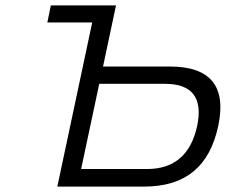

<svg xmlns="http://www.w3.org/2000/svg" viewBox="-20 -690 835 710"><path d="M192 0H513C665 0 755 -74 787 -224C818 -370 759 -444 608 -444H361L409 -670H168L155 -607H321ZM280 -65 347 -380H591C691 -380 731 -327 709 -224C686 -118 624 -65 524 -65Z"/></svg>

Font: LT Wave Text Light Italic
Style: Regular
Weight: 300
Designer: Daniel Lyons
Version: Version 2.5 (Glyphs App)